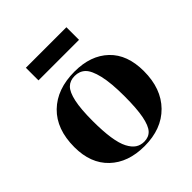

<svg xmlns="http://www.w3.org/2000/svg" viewBox="-200 -871 1025 1025"><g transform="rotate(-45 313.0 -358.0)"><path d="M154.8 -634.8V-730H460.9V-634.8ZM307.1 14.2Q183.6 14.2 110.8 -55.2Q38.1 -124.5 38.1 -247.1Q38.1 -382.8 115 -457.5Q191.9 -532.2 324.2 -532.2Q445.8 -532.2 516.8 -464.6Q587.9 -397 587.9 -272Q587.9 -139.6 512.2 -62.7Q436.5 14.2 307.1 14.2ZM323.2 -3.9Q357.4 -3.9 377.9 -26.1Q398.4 -48.3 409.2 -102.8Q419.9 -157.2 419.9 -251Q419.9 -350.1 405.8 -409.9Q391.6 -469.7 367.9 -492.4Q344.2 -515.1 308.1 -515.1Q272.5 -515.1 250.7 -493.7Q229 -472.2 217.5 -419.2Q206.1 -366.2 206.1 -276.9Q206.1 -200.7 214.1 -146.7Q222.2 -92.8 238.3 -62Q254.4 -31.2 274.9 -17.6Q295.4 -3.9 323.2 -3.9Z"/></g></svg>

Font: Display Regular
Style: Bold
Weight: 700
Designer: Latin by Veronika Burian and Jose Scaglione. Greek by Irene Vlachou. Cyrillic by Vera Evstafieva.
Foundry: TypeTogether
Version: Version 3.002